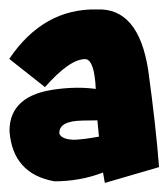

<svg xmlns="http://www.w3.org/2000/svg" viewBox="-21 -723 364 415"><path d="M188.5 -702.6Q278.3 -706.5 299.3 -571.8Q315.9 -451.2 322.8 -361.8L205.6 -327.6L201.7 -350.1Q152.3 -331.1 96.7 -331.1Q6.3 -347.2 -0.5 -439.9Q-0.5 -518.1 102.1 -530.3Q146.5 -536.1 186 -530.8Q183.1 -592.8 164.1 -595.2Q130.4 -596.2 76.2 -534.7L-1 -595.7Q72.8 -705.1 188.5 -702.6ZM107.4 -433.6Q113.3 -421.4 139.6 -420.9Q162.1 -421.9 192.9 -427.7L189.5 -462.9L158.2 -462.4Q105 -461.9 107.4 -433.6Z"/></svg>

Font: Lapsus Pro (theguybrush.com)
Style: Bold
Weight: 700
Designer: Jose Roses
Version: Version 1.00 February 9, 2018, initial release